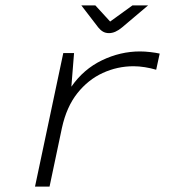

<svg xmlns="http://www.w3.org/2000/svg" viewBox="-20 -693 672 713"><path d="M110 0 215 -496H255L245 -371Q290 -436 358.5 -469Q427 -502 500 -502Q518 -502 539 -499.5Q560 -497 573 -494L560 -434Q540 -440 518 -443.5Q496 -447 476 -447Q416 -447 361.5 -422Q307 -397 267 -346.5Q227 -296 210 -218L164 0ZM385 -570Q372 -570 362.5 -575.5Q353 -581 345 -591L282 -673H334L389 -613L472 -673H530L433 -591Q408 -570 385 -570Z"/></svg>

Font: Atkinson Hyperlegible Mono ExtraLight
Style: Italic
Weight: 200
Italic angle: -12°
Monospace: yes
Designer: Elliott Scott, Megan Eiswerth, Linus Boman, Theodore Petrosky, Letters from Sweden
Foundry: Applied Design Works, Letters from Sweden
Version: Version 2.001